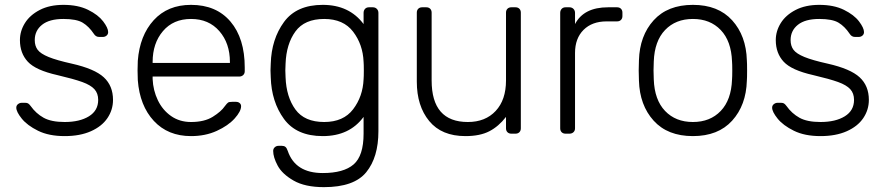

<svg xmlns="http://www.w3.org/2000/svg" viewBox="-20 -550 3642 790"><path d="M246 10Q181 10 136.5 -12Q92 -34 69.5 -62Q47 -90 47 -107Q47 -116 54 -121.5Q61 -127 69 -127H84Q91 -127 95.5 -124.5Q100 -122 106 -114Q128 -83 159.5 -65.5Q191 -48 246 -48Q308 -48 346 -71.5Q384 -95 384 -139Q384 -166 368.5 -183Q353 -200 318.5 -212.5Q284 -225 216 -241Q127 -261 94.5 -296Q62 -331 62 -385Q62 -422 82.5 -455Q103 -488 143.5 -509Q184 -530 241 -530Q301 -530 342.5 -509.5Q384 -489 404.5 -462Q425 -435 425 -418Q425 -409 418.5 -403.5Q412 -398 403 -398H388Q374 -398 366 -411Q346 -441 320.5 -456.5Q295 -472 241 -472Q183 -472 153 -448Q123 -424 123 -385Q123 -361 135 -345Q147 -329 180 -315.5Q213 -302 276 -288Q369 -267 407 -232Q445 -197 445 -139Q445 -98 422 -64Q399 -30 354 -10Q309 10 246 10Z M766 10Q671 10 613 -52.5Q555 -115 547 -220L546 -260L547 -300Q555 -404 612.5 -467Q670 -530 766 -530Q870 -530 928.5 -461Q987 -392 987 -272V-257Q987 -247 980.5 -241Q974 -235 964 -235H608V-225Q610 -178 629.5 -137.5Q649 -97 684 -72.5Q719 -48 766 -48Q821 -48 855.5 -69.5Q890 -91 905 -113Q914 -125 918.5 -128Q923 -131 935 -131H951Q960 -131 966 -126Q972 -121 972 -113Q972 -92 945.5 -62.5Q919 -33 872 -11.5Q825 10 766 10ZM926 -291V-295Q926 -372 882.5 -422Q839 -472 766 -472Q693 -472 650.5 -422Q608 -372 608 -295V-291Z M1313 220Q1235 220 1188 193Q1141 166 1122.5 131.5Q1104 97 1104 71Q1104 62 1110.5 56Q1117 50 1126 50H1140Q1149 50 1154.5 54.5Q1160 59 1164 71Q1195 162 1308 162Q1394 162 1435 126.5Q1476 91 1476 0V-69Q1418 10 1308 10Q1200 10 1148.5 -60.5Q1097 -131 1094 -232L1093 -260L1094 -288Q1097 -389 1148.5 -459.5Q1200 -530 1308 -530Q1417 -530 1476 -451V-497Q1476 -507 1482 -513.5Q1488 -520 1498 -520H1514Q1524 -520 1530.5 -513.5Q1537 -507 1537 -497V-10Q1537 97 1487 158.5Q1437 220 1313 220ZM1314 -48Q1393 -48 1433 -100.5Q1473 -153 1476 -224Q1477 -234 1477 -260Q1477 -286 1476 -296Q1473 -367 1433 -419.5Q1393 -472 1314 -472Q1233 -472 1195.5 -420.5Q1158 -369 1155 -288L1154 -260L1155 -232Q1158 -151 1195.5 -99.5Q1233 -48 1314 -48Z M1895 10Q1797 10 1746 -52Q1695 -114 1695 -214V-498Q1695 -508 1701 -514Q1707 -520 1717 -520H1734Q1744 -520 1750 -514Q1756 -508 1756 -498V-219Q1756 -48 1905 -48Q1977 -48 2019.5 -93.5Q2062 -139 2062 -219V-498Q2062 -508 2068 -514Q2074 -520 2084 -520H2101Q2111 -520 2117 -514Q2123 -508 2123 -498V-22Q2123 -12 2117 -6Q2111 0 2101 0H2084Q2074 0 2068 -6Q2062 -12 2062 -22V-69Q2032 -30 1993.5 -10Q1955 10 1895 10Z M2307 0Q2297 0 2291 -6Q2285 -12 2285 -22V-497Q2285 -507 2291 -513.5Q2297 -520 2307 -520H2323Q2333 -520 2339.5 -513.5Q2346 -507 2346 -497V-451Q2382 -520 2482 -520H2519Q2529 -520 2535 -514Q2541 -508 2541 -498V-484Q2541 -474 2535 -468Q2529 -462 2519 -462H2476Q2416 -462 2381 -427Q2346 -392 2346 -332V-22Q2346 -12 2339.5 -6Q2333 0 2323 0Z M2831 10Q2727 10 2669.5 -53.5Q2612 -117 2609 -218L2608 -260L2609 -302Q2612 -403 2669.5 -466.5Q2727 -530 2831 -530Q2935 -530 2992.5 -466.5Q3050 -403 3053 -302Q3054 -292 3054 -260Q3054 -228 3053 -218Q3050 -117 2992.5 -53.5Q2935 10 2831 10ZM2831 -48Q2902 -48 2945.5 -93.5Q2989 -139 2992 -223Q2993 -233 2993 -260Q2993 -287 2992 -297Q2989 -381 2945.5 -426.5Q2902 -472 2831 -472Q2760 -472 2716.5 -426.5Q2673 -381 2670 -297L2669 -260L2670 -223Q2673 -139 2716.5 -93.5Q2760 -48 2831 -48Z M3356 10Q3291 10 3246.5 -12Q3202 -34 3179.5 -62Q3157 -90 3157 -107Q3157 -116 3164 -121.5Q3171 -127 3179 -127H3194Q3201 -127 3205.5 -124.5Q3210 -122 3216 -114Q3238 -83 3269.5 -65.5Q3301 -48 3356 -48Q3418 -48 3456 -71.5Q3494 -95 3494 -139Q3494 -166 3478.5 -183Q3463 -200 3428.5 -212.5Q3394 -225 3326 -241Q3237 -261 3204.5 -296Q3172 -331 3172 -385Q3172 -422 3192.5 -455Q3213 -488 3253.5 -509Q3294 -530 3351 -530Q3411 -530 3452.5 -509.5Q3494 -489 3514.5 -462Q3535 -435 3535 -418Q3535 -409 3528.5 -403.5Q3522 -398 3513 -398H3498Q3484 -398 3476 -411Q3456 -441 3430.5 -456.5Q3405 -472 3351 -472Q3293 -472 3263 -448Q3233 -424 3233 -385Q3233 -361 3245 -345Q3257 -329 3290 -315.5Q3323 -302 3386 -288Q3479 -267 3517 -232Q3555 -197 3555 -139Q3555 -98 3532 -64Q3509 -30 3464 -10Q3419 10 3356 10Z"/></svg>

Font: Rubik AZ
Style: Regular
Weight: 300
Designer: Hubert and Fischer
Foundry: Hubert & Fischer
Version: Version 2.000